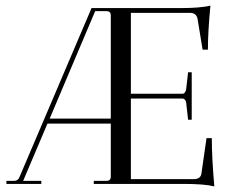

<svg xmlns="http://www.w3.org/2000/svg" viewBox="-20 -659 828 688"><path d="M3 0V-11H31Q45 -11 50 -25L308 -630H623Q700 -630 734 -639Q725 -545 725 -481H706L688 -591Q684 -613 660 -613H449V-323H633Q644 -323 647 -339L654 -400H667V-230H654L647 -292Q644 -306 633 -306H449V-17H674Q700 -17 702 -39L720 -164H739Q739 -94 748 9Q714 0 637 0H316V-11H362Q377 -11 377 -26V-216H150L63 -11H128V0ZM362 -619H321L158 -234H377V-604Q377 -619 362 -619Z"/></svg>

Font: Arapey Regular-Display
Style: Regular
Weight: 400
Designer: Eduardo Rodriguez Tunni
Foundry: Eduardo Rodriguez Tunni
Version: Version 4.000